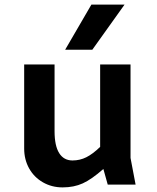

<svg xmlns="http://www.w3.org/2000/svg" viewBox="-20 -802 680 834"><path d="M448 0 429 -68Q378 -23 339.5 -5.5Q301 12 252 12Q205 12 166.5 -10Q128 -32 106.5 -70.5Q85 -109 85 -157V-522H217V-232Q217 -169 237 -137Q257 -105 295 -105Q327 -105 355 -119Q383 -133 415 -164V-522H547V-116L569 0ZM377 -782H521L381 -586H263Z"/></svg>

Font: AmikoBold
Style: Bold
Weight: 700
Designer: Pablo Impallari, Rodrigo Fuenzalida, Andres Torresi
Foundry: Impallari Type
Version: Version 1.000; ttfautohint (v1.3)